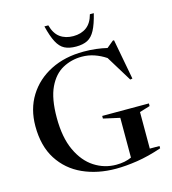

<svg xmlns="http://www.w3.org/2000/svg" viewBox="-134 -1044 1043 1164"><g transform="rotate(-15 388.0 -462.0)"><path d="M678.5 -54H739.5V-39.5Q657.5 -11.5 584.5 -0.2Q511.5 11 450.5 11Q334.5 11 242.5 -30.8Q150.5 -72.5 97 -156Q43.5 -239.5 43.5 -364.5Q43.5 -472 94.2 -553.5Q145 -635 234.8 -680.5Q324.5 -726 442 -726Q484.5 -726 521 -721.5Q557.5 -717 589 -709.5L631.5 -744.5H639L686.5 -491.5L672.5 -489L573.5 -650.5Q539 -673.5 501.8 -686.2Q464.5 -699 423.5 -699Q358.5 -699 303.5 -669.2Q248.5 -639.5 215.2 -570Q182 -500.5 182 -380.5Q182 -256.5 220 -174.8Q258 -93 320.8 -52.5Q383.5 -12 457.5 -12Q513.5 -12 554 -31V-280.5L451 -303.5V-320H744V-303.5L678.5 -283.5ZM408 -832.5Q457 -832.5 490.5 -856.8Q524 -881 538.5 -935H563Q547 -869.5 527.5 -832.8Q508 -796 479.8 -781.5Q451.5 -767 408 -767Q364.5 -767 336.2 -781.5Q308 -796 288.5 -832.8Q269 -869.5 253 -935H277.5Q292 -881 325.5 -856.8Q359 -832.5 408 -832.5Z"/></g></svg>

Font: Newsreader 72pt Medium
Style: Regular
Weight: 500
Designer: Hugues Gentile
Foundry: Production Type
Version: Version 1.003; ttfautohint (v1.8.3)